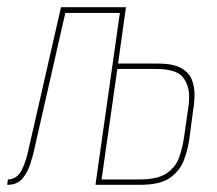

<svg xmlns="http://www.w3.org/2000/svg" viewBox="-33 -515 604 535"><path d="M-13 0 -11 -15Q9 -15 22 -32.5Q35 -50 45 -92L137 -495H318L296 -338H405Q448 -338 470.5 -326Q493 -314 501 -294.5Q509 -275 509 -252Q509 -241 508 -229.5Q507 -218 505 -207L495 -131Q491 -100 480 -70Q469 -40 441.5 -20Q414 0 357 0H233L301 -479H149L61 -92Q58 -79 51 -57Q44 -35 29.5 -17.5Q15 0 -13 0ZM355 -15Q407 -15 432 -32.5Q457 -50 466.5 -77.5Q476 -105 480 -134L490 -204Q492 -215 493 -225.5Q494 -236 494 -246Q494 -278 476 -300.5Q458 -323 399 -323H294L250 -15Z"/></svg>

Font: Alumni Sans Pinstripe
Style: Italic
Weight: 400
Italic angle: -8°
Designer: Robert E. Leuschke
Foundry: Robert E. Leuschke
Version: Version 1.010; ttfautohint (v1.8.4.7-5d5b)